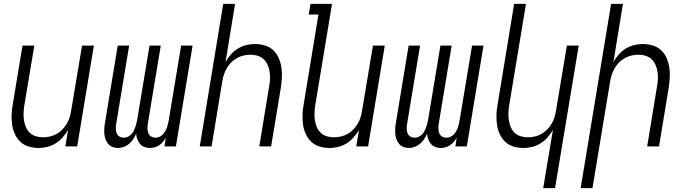

<svg xmlns="http://www.w3.org/2000/svg" viewBox="-20 -755 3540 990"><path d="M179 8Q152 8 127.5 0.5Q103 -7 85 -24Q67 -41 56.5 -64Q46 -87 42.5 -112.5Q39 -138 40 -164.5Q41 -191 46 -218L96 -520H157L105 -209Q102 -189 101.5 -170Q101 -151 104 -133Q107 -115 114 -98.5Q121 -82 134 -70Q147 -58 164.5 -52.5Q182 -47 202 -47Q219 -47 237 -51Q255 -55 271.5 -64Q288 -73 301 -86.5Q314 -100 324 -116.5Q334 -133 339 -150Q344 -167 347 -185L403 -520H464L378 0H317L331 -85Q319 -65 303 -46.5Q287 -28 266.5 -15.5Q246 -3 223.5 2.5Q201 8 179 8Z M588 8Q573 8 559.5 2.5Q546 -3 537.5 -13.5Q529 -24 524 -37.5Q519 -51 518 -65.5Q517 -80 518 -95.5Q519 -111 522 -126L587 -520H646L579 -116Q577 -103 577 -91Q577 -79 581.5 -68Q586 -57 596 -51Q606 -45 618 -45Q628 -45 637.5 -49Q647 -53 655 -60.5Q663 -68 668 -77.5Q673 -87 676.5 -96.5Q680 -106 682.5 -115.5Q685 -125 687 -135L751 -520H809L742 -116Q740 -103 740.5 -91Q741 -79 745 -68Q749 -57 759.5 -51Q770 -45 782 -45Q792 -45 801.5 -49Q811 -53 818.5 -60.5Q826 -68 831.5 -77.5Q837 -87 840.5 -96.5Q844 -106 846 -115.5Q848 -125 850 -135L914 -520H973L887 0H828L835 -46Q829 -34 820.5 -24Q812 -14 801 -6.5Q790 1 777 4.5Q764 8 752 8Q737 8 723.5 2.5Q710 -3 701.5 -13.5Q693 -24 688 -37.5Q683 -51 682 -66Q676 -51 667 -37.5Q658 -24 645.5 -13.5Q633 -3 618 2.5Q603 8 588 8Z M1010 0 1131 -735H1192L1143 -435Q1154 -455 1170 -473.5Q1186 -492 1206.5 -504.5Q1227 -517 1249.5 -522.5Q1272 -528 1294 -528Q1321 -528 1346 -520.5Q1371 -513 1389 -496Q1407 -479 1417 -456Q1427 -433 1431 -407.5Q1435 -382 1433.5 -355.5Q1432 -329 1428 -302L1378 0H1317L1368 -311Q1372 -331 1372.5 -350Q1373 -369 1370 -387Q1367 -405 1359.5 -421.5Q1352 -438 1339 -450Q1326 -462 1308.5 -467.5Q1291 -473 1271 -473Q1254 -473 1236.5 -469Q1219 -465 1202.5 -456Q1186 -447 1172.5 -433.5Q1159 -420 1149.5 -403.5Q1140 -387 1134.5 -370Q1129 -353 1126 -335L1071 0Z M1679 8Q1652 8 1627.5 0.5Q1603 -7 1585 -24Q1567 -41 1556.5 -64Q1546 -87 1542.5 -112.5Q1539 -138 1540 -164.5Q1541 -191 1546 -218L1622 -680H1572L1581 -735H1692L1605 -209Q1602 -189 1601.5 -170Q1601 -151 1604 -133Q1607 -115 1614 -98.5Q1621 -82 1634 -70Q1647 -58 1664.5 -52.5Q1682 -47 1702 -47Q1719 -47 1737 -51Q1755 -55 1771.5 -64Q1788 -73 1801 -86.5Q1814 -100 1824 -116.5Q1834 -133 1839 -150Q1844 -167 1847 -185L1903 -520H1964L1878 0H1817L1831 -85Q1819 -65 1803 -46.5Q1787 -28 1766.5 -15.5Q1746 -3 1723.5 2.5Q1701 8 1679 8Z M2088 8Q2073 8 2059.5 2.5Q2046 -3 2037.5 -13.5Q2029 -24 2024 -37.5Q2019 -51 2018 -65.5Q2017 -80 2018 -95.5Q2019 -111 2022 -126L2087 -520H2146L2079 -116Q2077 -103 2077 -91Q2077 -79 2081.5 -68Q2086 -57 2096 -51Q2106 -45 2118 -45Q2128 -45 2137.5 -49Q2147 -53 2155 -60.5Q2163 -68 2168 -77.5Q2173 -87 2176.5 -96.5Q2180 -106 2182.5 -115.5Q2185 -125 2187 -135L2251 -520H2309L2242 -116Q2240 -103 2240.5 -91Q2241 -79 2245 -68Q2249 -57 2259.5 -51Q2270 -45 2282 -45Q2292 -45 2301.5 -49Q2311 -53 2318.5 -60.5Q2326 -68 2331.5 -77.5Q2337 -87 2340.5 -96.5Q2344 -106 2346 -115.5Q2348 -125 2350 -135L2414 -520H2473L2387 0H2328L2335 -46Q2329 -34 2320.5 -24Q2312 -14 2301 -6.5Q2290 1 2277 4.5Q2264 8 2252 8Q2237 8 2223.5 2.5Q2210 -3 2201.5 -13.5Q2193 -24 2188 -37.5Q2183 -51 2182 -66Q2176 -51 2167 -37.5Q2158 -24 2145.5 -13.5Q2133 -3 2118 2.5Q2103 8 2088 8Z M2781 215 2831 -85Q2819 -65 2803 -46.5Q2787 -28 2766.5 -15.5Q2746 -3 2723.5 2.5Q2701 8 2679 8Q2652 8 2627.5 0.5Q2603 -7 2585 -24Q2567 -41 2556.5 -64Q2546 -87 2542.5 -112.5Q2539 -138 2540 -164.5Q2541 -191 2546 -218L2631 -735H2692L2605 -209Q2602 -189 2601.5 -170Q2601 -151 2604 -133Q2607 -115 2614 -98.5Q2621 -82 2634 -70Q2647 -58 2664.5 -52.5Q2682 -47 2702 -47Q2719 -47 2737 -51Q2755 -55 2771.5 -64Q2788 -73 2801 -86.5Q2814 -100 2824 -116.5Q2834 -133 2839 -150Q2844 -167 2847 -185L2903 -520H2964L2842 215Z M2974 215 3131 -735H3192L3143 -435Q3154 -455 3170 -473.5Q3186 -492 3206.5 -504.5Q3227 -517 3249.5 -522.5Q3272 -528 3294 -528Q3321 -528 3346 -520.5Q3371 -513 3389 -496Q3407 -479 3417 -456Q3427 -433 3431 -407.5Q3435 -382 3433.5 -355.5Q3432 -329 3428 -302L3378 0H3317L3368 -311Q3372 -331 3372.5 -350Q3373 -369 3370 -387Q3367 -405 3359.5 -421.5Q3352 -438 3339 -450Q3326 -462 3308.5 -467.5Q3291 -473 3271 -473Q3254 -473 3236.5 -469Q3219 -465 3202.5 -456Q3186 -447 3172.5 -433.5Q3159 -420 3149.5 -403.5Q3140 -387 3134.5 -370Q3129 -353 3126 -335L3035 215Z"/></svg>

Font: Iosevka Term Curly Lt Obl
Style: Regular
Weight: 300
Italic angle: -9°
Designer: Belleve Invis
Foundry: Belleve Invis
Version: Version 32.3.0